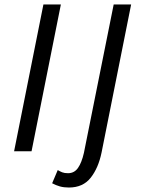

<svg xmlns="http://www.w3.org/2000/svg" viewBox="-20 -676 640 858"><path d="M43 0 174 -656H252L121 0ZM288 162Q265 162 247.5 157Q230 152 213 143L238 84Q248 90 258 94Q268 98 284 98Q312 98 328.5 74.5Q345 51 355 7L488 -656H566L434 5Q420 74 385.5 118Q351 162 288 162Z"/></svg>

Font: Source Code Pro
Style: Italic
Weight: 400
Italic angle: -11°
Monospace: yes
Designer: Paul D. Hunt, Teo Tuominen
Foundry: Adobe Systems Incorporated
Version: Version 1.050;PS 1.000;hotconv 16.6.51;makeotf.lib2.5.65220